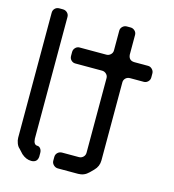

<svg xmlns="http://www.w3.org/2000/svg" viewBox="-125 -871 978 1079"><g transform="rotate(15 364.0 -331.5)"><path d="M536 -618V-733Q536 -747 525.5 -757Q515 -767 501 -767H479Q465 -767 454.5 -757Q444 -747 444 -733V-618Q444 -604 433.5 -594Q423 -584 409 -584H253Q239 -584 229 -573.5Q219 -563 219 -549V-526Q219 -511 229 -501Q239 -491 253 -491H409Q423 -491 433.5 -481Q444 -471 444 -457V-23Q444 -8 433.5 2Q423 12 409 12H311Q296 12 285.5 22Q275 32 275 47V69Q275 83 286 93.5Q297 104 311 104H429Q464 104 489 79L511 57Q536 32 536 -3V-457Q536 -471 546 -481Q556 -491 573 -491H652Q665 -491 675.5 -501Q686 -511 686 -526V-549Q686 -563 675.5 -573.5Q665 -584 652 -584H573Q539 -584 536 -618ZM98 78Q125 102 155 102Q190 102 193 68V46Q193 31 185.5 21Q178 11 167 11Q145 11 143 -24V-732Q143 -747 132.5 -757Q122 -767 107 -767H86Q71 -767 61 -757Q51 -747 51 -732V-5Q51 10 57.5 27Q64 44 75 53Z"/></g></svg>

Font: WD-XL Lubrifont TC
Style: Regular
Weight: 400
Designer: [WD-XL Lubrifont] Copyright 2020-2022 (c) NightFurySL2001, Skr-ZERO; [ZCOOL QingKe HuangYou] Copyright 2018-2022 (c) The
Version: Version 2.001;hotconv 1.1.1;makeotfexe 2.6.0